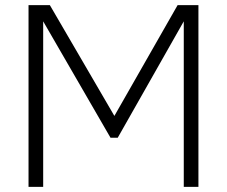

<svg xmlns="http://www.w3.org/2000/svg" viewBox="-20 -727 883 747"><path d="M91 0V-707H174L425 -276L671 -707H752V0H695V-644L438 -191H410L148 -644V0Z"/></svg>

Font: Onest ExtraLight
Style: Regular
Weight: 250
Designer: Dmitri Voloshin, Andrey Kudryavtsev
Foundry: Dmitri Voloshin, Andrey Kudryavtsev
Version: Version 1.000;gftools[0.9.33]